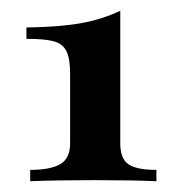

<svg xmlns="http://www.w3.org/2000/svg" viewBox="-20 -773 323 356"><path d="M203 -507Q203 -479 218 -468.5Q233 -458 270 -458V-437Q226 -439 155 -439Q84 -439 36 -437V-458Q73 -458 91.5 -468.5Q110 -479 110 -507V-636Q110 -665 103 -678.5Q96 -692 79.5 -696.5Q63 -701 29 -701V-722Q91 -723 130 -730Q169 -737 203 -753Z"/></svg>

Font: Playfair Display SC
Style: Bold
Weight: 700
Designer: Claus Eggers Sørensen
Foundry: Claus Eggers Sørensen
Version: Version 1.200; ttfautohint (v1.6)